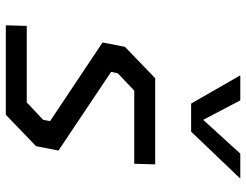

<svg xmlns="http://www.w3.org/2000/svg" viewBox="-113 -733 846 660"><g transform="rotate(90 310.0 -403.0)"><path d="M67 0H374.5L482.5 -104L497.5 -181L227 -362L232 -385L291.5 -441.5H543L545 -513.5H249L141 -409.5L126 -332.5L396.5 -152L392 -128.5L332 -72H69ZM239 -806H325L392 -678.5L508 -806H594L432.5 -637H336Z"/></g></svg>

Font: Monaspace Krypton
Style: Italic
Weight: 400
Italic angle: -11°
Designer: Riley Cran & the Lettermatic Team
Foundry: Lettermatic
Version: Version 1.101 (Monaspace Krypton)